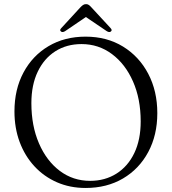

<svg xmlns="http://www.w3.org/2000/svg" viewBox="-20 -893 833 930"><path d="M394.5 -715.5Q497.5 -715.5 575.8 -667.5Q654 -619.5 698 -535.8Q742 -452 742 -345Q742 -238.5 698 -156.5Q654 -74.5 575.8 -28.5Q497.5 17.5 394.5 17.5Q319 17.5 256 -10Q193 -37.5 146.8 -87.5Q100.5 -137.5 75.2 -205.2Q50 -273 50 -353.5Q50 -460 93.8 -541.8Q137.5 -623.5 215.2 -669.5Q293 -715.5 394.5 -715.5ZM661.5 -305Q661.5 -414 624.2 -498.5Q587 -583 522.2 -631.2Q457.5 -679.5 375 -679.5Q303 -679.5 248.2 -644.8Q193.5 -610 162.8 -545.8Q132 -481.5 132 -393Q132 -283.5 168.8 -198.5Q205.5 -113.5 269.8 -65.2Q334 -17 416.5 -17Q488.5 -17 544 -52Q599.5 -87 630.5 -151.5Q661.5 -216 661.5 -305ZM296 -742.5Q283.5 -734.5 276 -740Q266.5 -746.5 277 -757L368 -856Q375.5 -864 381.8 -868.5Q388 -873 397 -873Q405 -873 411 -868.5Q417 -864 424 -856L515.5 -757Q525.5 -746.5 516.5 -740Q509 -734.5 496.5 -742.5L396 -810.5Z"/></svg>

Font: Fraunces 9pt Light
Style: Regular
Weight: 300
Version: Version 1.000;[0bf87f6ff]